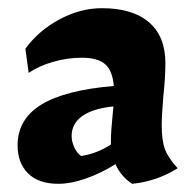

<svg xmlns="http://www.w3.org/2000/svg" viewBox="-20 -438 477 469"><path d="M23 -83Q23 -147 81 -182.5Q139 -218 258 -228Q255 -265 237 -281Q219 -297 180 -297Q145 -297 110 -287Q75 -277 50 -260L42 -319Q74 -363 125 -390.5Q176 -418 229 -418Q304 -418 344 -383.5Q384 -349 384 -284Q384 -248 379 -203Q375 -155 375 -132Q375 -95 383 -73.5Q391 -52 414 -27Q363 5 303 11Q276 -6 262 -37Q227 -15 190 -2Q153 11 123 11Q74 11 48.5 -14.5Q23 -40 23 -83ZM251 -85V-95Q251 -107 252 -121.5Q253 -136 254 -145L257 -178Q207 -173 181 -154.5Q155 -136 155 -106Q155 -92 161.5 -78Q168 -64 178 -57Q215 -62 251 -85Z"/></svg>

Font: Mirza
Style: Bold
Weight: 700
Designer: Arabic design by Kourosh Beigpour, Latin design by Eduardo Tunni, engineering by Lasse Fister
Version: Version 1.0010g